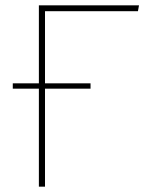

<svg xmlns="http://www.w3.org/2000/svg" viewBox="-20 -701 555 721"><path d="M149 -659V-388H320V-368H149V0H126V-368H28V-388H126V-681H502L498 -659Z"/></svg>

Font: Fira Sans Thin
Style: Regular
Weight: 100
Designer: bBox Type GmbH & Carrois Corporate GbR & Edenspiekermann AG
Foundry: bBox Type GmbH & Carrois Corporate GbR & Edenspiekermann AG
Version: Version 4.301